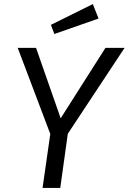

<svg xmlns="http://www.w3.org/2000/svg" viewBox="-20 -923 632 943"><path d="M313 -266 276 0H189L227 -265L67 -688H157L278 -342L498 -688H592ZM464 -832 247 -756 230 -801 436 -903Z"/></svg>

Font: FiraGO Book
Style: Italic
Weight: 350
Italic angle: -8°
Designer: bBox Type GmbH
Foundry: bBox Type GmbH
Version: Version 1.001